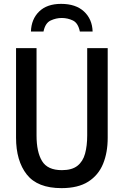

<svg xmlns="http://www.w3.org/2000/svg" viewBox="-20 -963 640 993"><path d="M298 10Q174 10 118.5 -60.5Q63 -131 63 -251V-714H169V-262Q169 -177 197.5 -130Q226 -83 300 -83Q352 -83 380.5 -105.5Q409 -128 420 -168.5Q431 -209 431 -263V-714H537V-250Q537 -174 513 -115.5Q489 -57 436.5 -23.5Q384 10 298 10ZM296 -943Q372 -943 414.5 -903.5Q457 -864 459 -800H393Q384 -844 357 -857Q330 -870 299 -870Q270 -870 242 -857Q214 -844 205 -800H140Q142 -864 182.5 -903.5Q223 -943 296 -943Z"/></svg>

Font: Noto Sans Mono Medium
Style: Regular
Weight: 500
Designer: Monotype Design Team
Foundry: Monotype Imaging Inc.
Version: Version 2.014